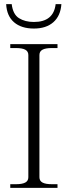

<svg xmlns="http://www.w3.org/2000/svg" viewBox="-20 -915 330 935"><path d="M10 -895H37Q43 -845 72.5 -826.5Q102 -808 145 -808Q241 -808 251 -895H279Q275 -838 240 -807Q205 -776 145 -776Q84 -776 48.5 -806.5Q13 -837 10 -895ZM30 -18H58Q88 -18 103 -26Q118 -34 118 -52V-647Q118 -665 103 -673Q88 -681 58 -681H30V-700H260V-681H232Q202 -681 187 -673Q172 -665 172 -647V-52Q172 -34 187 -26Q202 -18 232 -18H260V0H30Z"/></svg>

Font: Taviraj ExtraLight
Style: Regular
Weight: 275
Designer: Katatrad Team
Foundry: CadsonDemak
Version: Version 1.001